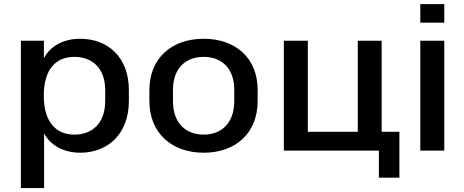

<svg xmlns="http://www.w3.org/2000/svg" viewBox="-20 -739 2277 942"><path d="M196.3 183.6V-84.5C228.5 -24.9 293.5 10.3 373.5 10.3C510.3 10.3 612.3 -83 612.3 -243.7V-296.9C612.3 -457.5 510.3 -548.8 373.5 -548.8C293 -548.8 227.1 -514.2 195.3 -453.1V-539.1H82.5V183.6ZM345.2 -78.6C253.4 -78.6 194.8 -141.6 194.8 -270C194.8 -398.4 253.4 -460 345.2 -460C430.7 -460 496.1 -406.2 496.1 -296.9V-243.7C496.1 -132.3 430.7 -78.6 345.2 -78.6Z M979.5 10.3C1133.8 10.3 1244.1 -83.5 1244.1 -243.7V-296.9C1244.1 -456.5 1133.8 -548.8 979.5 -548.8C825.2 -548.8 712.9 -456.5 712.9 -296.9V-243.7C712.9 -83.5 825.2 10.3 979.5 10.3ZM979.5 -78.6C893.6 -78.6 828.6 -132.3 828.6 -243.7V-296.9C828.6 -407.2 893.6 -460 979.5 -460C1064.5 -460 1129.4 -407.2 1129.4 -296.9V-243.7C1129.4 -132.8 1064.5 -78.6 979.5 -78.6Z M1939.5 132.8V-92.3H1852.5V-539.1H1735.4V-92.3H1490.2V-539.1H1372.6V0H1838.9V132.8Z M2159.7 0V-539.1H2042V0ZM2159.7 -627.9V-718.8H2042V-627.9Z"/></svg>

Font: Winston Medium
Style: Regular
Weight: 500
Designer: Vernon Adams, Kim Jin-seong, David Berlow, Cristiano Sobral
Foundry: The Winston Project Authors
Version: Version 3.004